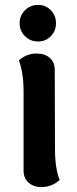

<svg xmlns="http://www.w3.org/2000/svg" viewBox="-20 -748 312 782"><path d="M60 -653Q60 -685 82 -706.5Q104 -728 135 -728Q166 -728 187 -706.5Q208 -685 208 -653Q208 -622 187 -600.5Q166 -579 135 -579Q104 -579 82 -600.5Q60 -622 60 -653ZM223 -15Q191 14 148 14Q117 14 96.5 -4Q76 -22 76 -53V-375Q76 -451 57 -502Q88 -530 129 -530Q162 -530 182.5 -512.5Q203 -495 203 -463L204 -141Q204 -62 223 -15Z"/></svg>

Font: Arima Madurai Black
Style: Regular
Weight: 900
Designer: Joana Correia and Natanael Gama
Foundry: NDISCOVER
Version: Version 1.020